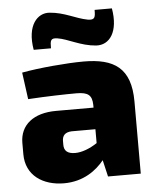

<svg xmlns="http://www.w3.org/2000/svg" viewBox="-53 -783 686 841"><g transform="rotate(-5 290.0 -362.0)"><path d="M189 -581C189 -614 190 -627 221 -622C267 -615 319 -581 387 -576C447 -572 488 -629 470 -732H394C394 -700 392 -687 361 -692C307 -702 263 -732 196 -737C144 -741 94 -691 113 -581ZM326 -511C253 -511 128 -500 54 -486L70 -368C153 -373 233 -375 283 -375C335 -375 351 -360 352 -318V-306H187C88 -306 28 -258 28 -179V-129C28 -36 102 13 195 13C281 13 338 -31 372 -73L389 0H533V-317C533 -465 460 -511 326 -511ZM206 -155V-172C206 -195 218 -210 248 -211H352V-150C319 -128 284 -115 255 -115C221 -115 206 -129 206 -155Z"/></g></svg>

Font: Exo 2 Extra Bold
Style: Regular
Weight: 800
Designer: Natanael Gama
Version: Version 1.001;PS 001.001;hotconv 1.0.88;makeotf.lib2.5.64775